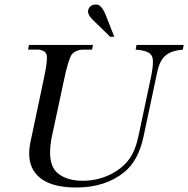

<svg xmlns="http://www.w3.org/2000/svg" viewBox="-20 -825 838 855"><path d="M394 -736Q372 -757 372 -773Q372 -775 372 -777Q378 -805 408 -805Q434 -805 454 -750L489 -661H471ZM798 -625 794 -604Q744 -600 718 -578.5Q692 -557 681 -508L619 -216Q596 -109 533 -58Q448 10 320 10Q163 10 122 -80Q110 -106 110 -141Q110 -173 120 -213L174 -469Q189 -538 189 -567Q189 -578 187 -583Q182 -598 159 -603Q156 -604 146 -604H105L109 -625H394L390 -604H378Q343 -604 337 -603Q314 -599 300 -583Q285 -563 265 -469L211 -217Q203 -177 203 -146Q203 -80 239 -52Q280 -20 349 -20Q420 -20 483 -54Q546 -90 572 -144Q587 -175 595 -213Q595 -214 599.5 -232.5Q604 -251 607 -268L652 -480Q661 -523 661 -548Q661 -567 656 -576Q644 -600 584 -604L588 -625Z"/></svg>

Font: New Athena Unicode
Style: Italic
Weight: 400
Designer: J. Rusten 1997; rev. by R. Hancock 2001, 2002, rev. by D. Mastronarde 2002-2019
Foundry: Society for Classical Studies (formerly American Philological Association)
Version: Version 5.008